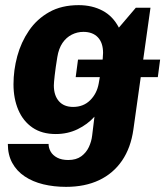

<svg xmlns="http://www.w3.org/2000/svg" viewBox="-20 -541 643 747"><path d="M274.5 -241 283.5 -309H603L594 -241ZM237 186Q189.5 186 148.2 176Q107 166 76 145.2Q45 124.5 27.8 93Q10.5 61.5 10.5 19H169Q169 34.5 177.2 49Q185.5 63.5 202.8 72.5Q220 81.5 245.5 81.5Q276.5 81.5 296 67.2Q315.5 53 325.8 31Q336 9 338.5 -13.5L347.5 -87Q320.5 -57 281.8 -38.2Q243 -19.5 197 -19.5Q143 -19.5 106.5 -44.5Q70 -69.5 51.2 -113.5Q32.5 -157.5 32.5 -213Q32.5 -268 47.2 -322.5Q62 -377 92.8 -422Q123.5 -467 171.5 -494Q219.5 -521 286 -521Q338.5 -521 379 -499.5Q419.5 -478 442.5 -433.5L508.5 -511H565.5L499 -37.5Q489 34 454.8 84Q420.5 134 365.5 160Q310.5 186 237 186ZM264.5 -125Q304.5 -125 330.8 -151Q357 -177 364 -216Q370.5 -250.5 375.8 -283.8Q381 -317 381 -335Q381 -374.5 360.8 -395.8Q340.5 -417 304.5 -417Q280.5 -417 259.2 -406.2Q238 -395.5 223.2 -374Q208.5 -352.5 203 -319Q196 -276.5 192.8 -247.5Q189.5 -218.5 189.5 -208.5Q189.5 -170 209 -147.5Q228.5 -125 264.5 -125Z"/></svg>

Font: Chivo Medium
Style: Italic
Weight: 500
Italic angle: -8.05°
Designer: Hector Gatti
Foundry: Omnibus-Type
Version: Version 2.002